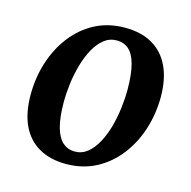

<svg xmlns="http://www.w3.org/2000/svg" viewBox="-90 -657 756 759"><g transform="rotate(15 288.0 -277.5)"><path d="M331.5 -568.5Q397.5 -568.5 443.2 -542.2Q489 -516 513.2 -465.5Q537.5 -415 538 -342Q538 -271.5 517.8 -208Q497.5 -144.5 459 -94.8Q420.5 -45 366 -16.2Q311.5 12.5 243.5 12.5Q179 12.5 133 -13.8Q87 -40 63 -90.2Q39 -140.5 38.5 -213Q38 -284 58.2 -348Q78.5 -412 116.8 -461.8Q155 -511.5 209.2 -540Q263.5 -568.5 331.5 -568.5ZM313 -511.5Q283.5 -511.5 260.8 -493.5Q238 -475.5 221.2 -445Q204.5 -414.5 193.5 -376.2Q182.5 -338 177.5 -297.8Q172.5 -257.5 172.5 -220Q173 -156 184.2 -117.5Q195.5 -79 216 -61.5Q236.5 -44 264.5 -44Q293.5 -44 316 -62Q338.5 -80 355.2 -110.5Q372 -141 382.8 -179.2Q393.5 -217.5 398.5 -258Q403.5 -298.5 403.5 -336Q403 -400 392.2 -438.5Q381.5 -477 361.5 -494.2Q341.5 -511.5 313 -511.5Z"/></g></svg>

Font: Merriweather SemiBold
Style: Italic
Weight: 600
Italic angle: -7.8°
Version: Version 2.101